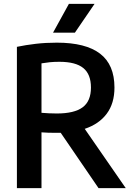

<svg xmlns="http://www.w3.org/2000/svg" viewBox="-20 -968 679 988"><path d="M67 0V-727Q112.5 -736.5 163.8 -742.5Q215 -748.5 272.5 -748.5Q421 -748.5 495 -691.8Q569 -635 569 -517.5Q569 -436 529.2 -382.8Q489.5 -329.5 416 -305L627 0H487L292.5 -284.5Q282 -284.5 271.5 -284.5Q247.5 -284.5 229.5 -285Q211.5 -285.5 193.5 -287V0ZM272 -384Q362.5 -384 405.2 -415.8Q448 -447.5 448 -517.5Q448 -586 408.5 -618Q369 -650 285.5 -650Q258 -650 236.2 -647.8Q214.5 -645.5 193.5 -642V-387.5Q214.5 -386 232 -385Q249.5 -384 272 -384ZM253 -800 334.5 -948H466.5L365.5 -800Z"/></svg>

Font: Encode Sans SmCnd SmBold
Style: Regular
Weight: 600
Width: 4
Designer: Multiple Designers
Foundry: Impallari Type
Version: Version 3.002; ttfautohint (v1.8.3) -l 8 -r 50 -G 200 -x 14 